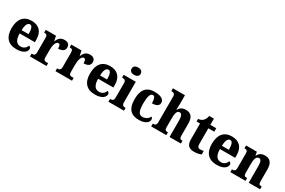

<svg xmlns="http://www.w3.org/2000/svg" viewBox="125 -2044 4938 3325"><g transform="rotate(30 2593.5 -381.0)"><path d="M294 10C438 10 494 -54 494 -108C494 -132 478 -148 457 -155C436 -105 399 -67 335 -67C253 -67 210 -125 208 -256H513V-308C513 -467 426 -550 283 -550C129 -550 41 -453 41 -265C41 -91 124 10 294 10ZM349 -322H210C211 -426 241 -482 287 -482C331 -482 349 -423 349 -322Z M562 0H893V-56H861C825 -56 801 -64 801 -123V-276C801 -356 825 -446 873 -446C908 -446 915 -416 915 -361C995 -361 1045 -390 1045 -456C1045 -509 1015 -548 943 -548C869 -548 828 -514 798 -440H793L774 -536H569V-480H573C614 -480 635 -471 635 -412V-128C635 -65 609 -56 566 -56H562Z M1072 0H1403V-56H1371C1335 -56 1311 -64 1311 -123V-276C1311 -356 1335 -446 1383 -446C1418 -446 1425 -416 1425 -361C1505 -361 1555 -390 1555 -456C1555 -509 1525 -548 1453 -548C1379 -548 1338 -514 1308 -440H1303L1284 -536H1079V-480H1083C1124 -480 1145 -471 1145 -412V-128C1145 -65 1119 -56 1076 -56H1072Z M1863 10C2007 10 2063 -54 2063 -108C2063 -132 2047 -148 2026 -155C2005 -105 1968 -67 1904 -67C1822 -67 1779 -125 1777 -256H2082V-308C2082 -467 1995 -550 1852 -550C1698 -550 1610 -453 1610 -265C1610 -91 1693 10 1863 10ZM1918 -322H1779C1780 -426 1810 -482 1856 -482C1900 -482 1918 -423 1918 -322Z M2282 -624C2332 -624 2374 -649 2374 -698C2374 -749 2332 -772 2282 -772C2231 -772 2192 -749 2192 -698C2192 -649 2231 -624 2282 -624ZM2131 0H2442V-56H2432C2395 -56 2369 -71 2369 -127V-536H2127V-480H2143C2178 -480 2204 -465 2204 -413V-128C2204 -71 2179 -56 2142 -56H2131Z M2741 10C2882 10 2932 -53 2932 -104C2932 -123 2923 -141 2905 -150C2884 -103 2835 -66 2769 -66C2697 -66 2668 -134 2668 -267C2668 -436 2697 -486 2744 -486C2784 -486 2797 -424 2797 -353C2913 -353 2934 -402 2934 -444C2934 -500 2879 -550 2739 -550C2605 -550 2501 -483 2501 -266C2501 -59 2597 10 2741 10Z M2986 0H3289V-56H3285C3244 -56 3224 -65 3224 -121V-306C3224 -384 3236 -459 3291 -459C3336 -459 3353 -410 3353 -325V0H3580V-56H3577C3535 -56 3519 -65 3519 -126V-357C3519 -492 3469 -550 3365 -550C3286 -550 3249 -513 3226 -472H3219C3221 -499 3223 -550 3223 -599V-760H2982V-704H2995C3015 -704 3057 -697 3057 -645V-124C3057 -65 3028 -56 2991 -56H2986Z M3847 10C3917 10 3965 -7 3987 -18V-88C3967 -83 3942 -79 3917 -79C3873 -79 3860 -105 3860 -163V-467H3978V-536H3860V-660H3767C3758 -616 3742 -584 3724 -565C3706 -544 3673 -520 3624 -519V-467H3694V-149C3694 -31 3751 10 3847 10Z M4299 10C4443 10 4499 -54 4499 -108C4499 -132 4483 -148 4462 -155C4441 -105 4404 -67 4340 -67C4258 -67 4215 -125 4213 -256H4518V-308C4518 -467 4431 -550 4288 -550C4134 -550 4046 -453 4046 -265C4046 -91 4129 10 4299 10ZM4354 -322H4215C4216 -426 4246 -482 4292 -482C4336 -482 4354 -423 4354 -322Z M4569 0H4872V-56H4868C4827 -56 4806 -65 4806 -121V-306C4806 -387 4823 -460 4877 -460C4924 -460 4937 -410 4937 -325V0H5164V-56H5160C5118 -56 5102 -65 5102 -126V-357C5102 -492 5049 -550 4949 -550C4871 -550 4833 -516 4807 -467H4803L4790 -536H4574V-480H4578C4619 -480 4640 -471 4640 -416V-124C4640 -65 4616 -56 4574 -56H4569Z"/></g></svg>

Font: Noto Serif Devanagari SemiCondensed ExtraBold
Style: Regular
Weight: 800
Width: 4
Designer: Universal Thirst, Indian Type Foundry and the Monotype Design Team
Foundry: Monotype Imaging Inc.
Version: Version 2.004